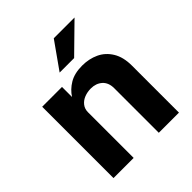

<svg xmlns="http://www.w3.org/2000/svg" viewBox="-201 -873 1007 1007"><g transform="rotate(-45 302.0 -370.0)"><path d="M62.5 -529H209.5V-454.5Q231 -488.5 268.5 -511Q306 -533.5 363.5 -533.5Q414 -533.5 455.8 -514Q497.5 -494.5 522.8 -453Q548 -411.5 548 -349V0H398.5V-330.5Q398.5 -372 373.8 -394.2Q349 -416.5 310.5 -416.5Q285 -416.5 262.5 -407.8Q240 -399 226 -381.2Q212 -363.5 212 -338.5V0H62.5ZM513.5 -740 361.5 -591H254L359.5 -740Z"/></g></svg>

Font: 1883 Sans
Style: Bold
Weight: 700
Designer: 1883 Sans project is a fork of Public Sans.
Version: Version 1.009